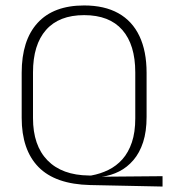

<svg xmlns="http://www.w3.org/2000/svg" viewBox="-20 -669 618 704"><path d="M576 -23V15L310.5 9.5Q183 6.5 121.2 -56.5Q59.5 -119.5 59.5 -237V-402Q59.5 -521.5 118 -585.2Q176.5 -649 288.5 -649Q363 -649 414 -620.5Q465 -592 491.2 -536.8Q517.5 -481.5 517.5 -402V-240.5Q517.5 -187 504.8 -147.8Q492 -108.5 469.2 -82Q446.5 -55.5 417 -40.5Q387.5 -25.5 353.5 -21H347ZM306 -25.5H314.5Q348 -31.5 377.5 -46Q407 -60.5 429 -85.2Q451 -110 463.5 -147Q476 -184 476 -235V-403.5Q476 -505 428.5 -559.2Q381 -613.5 288.5 -613.5Q196.5 -613.5 148.8 -559.2Q101 -505 101 -403.5V-236Q101 -135.5 154.2 -81Q207.5 -26.5 306 -25.5Z"/></svg>

Font: Anek Malayalam Medium ExtraLight
Style: Regular
Weight: 250
Version: Version 1.003